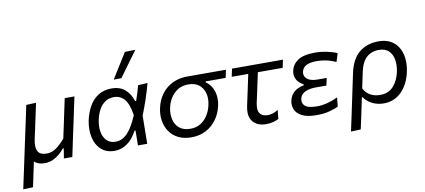

<svg xmlns="http://www.w3.org/2000/svg" viewBox="-91 -1102 3554 1606"><g transform="rotate(-10 1686.0 -299.0)"><path d="M-8 195Q3.5 141 15 87.5Q26 34.5 39.5 -27L91.5 -271Q105.5 -335.5 116.8 -388.5Q128 -441.5 139.5 -496L223 -499.5Q211 -444.5 200 -391.5Q188.5 -338 176 -279.5L158.5 -198.5Q153 -171.5 153 -150Q153 -120.5 163 -100.5Q180.5 -65.5 238 -65.5Q284 -65.5 322 -94.2Q360 -123 395.5 -164.5L420 -279Q432.5 -338 443.5 -390Q454.5 -441.5 466 -496H548.5Q536.5 -441 525.5 -388.5Q514.5 -335.5 501 -271.5L476.5 -158.5Q469.5 -124 461 -83.8Q452.5 -43.5 443 0H371.5L378.5 -42Q381.5 -63 385 -84H377Q360.5 -62.5 335.2 -40.5Q310 -18.5 278 -3.8Q246 11 209.5 11Q151 11 120 -19Q108 37.5 97.5 87.5Q87 137.5 75.5 192Z M801 11Q747 11 709.2 -13.2Q671.5 -37.5 650.2 -78.8Q629 -120 624.5 -171.5Q623 -187 623 -203Q623 -239.5 631 -277.5Q645.5 -345 675.5 -397Q705.5 -449 753 -478.5Q800.5 -508 866 -508Q932.5 -508 976.2 -472.5Q1020 -437 1042 -369.5H1050.5Q1064 -407 1073 -438Q1082 -469 1089 -496L1170 -500.5Q1153 -435.5 1130 -367.8Q1107 -300 1082.5 -239L1079.5 0H1000.5Q1001 -32.5 1001.5 -64.5Q1001.5 -96.5 1002 -127H994.5Q956 -55.5 907.2 -22.2Q858.5 11 801 11ZM823.5 -63Q878.5 -63 923.5 -109.2Q968.5 -155.5 1010.5 -255.5Q996 -352 961 -392.5Q926 -433 872 -433Q826.5 -433 794.8 -410Q763 -387 743.5 -349.8Q724 -312.5 715 -269.5Q708 -237.5 708 -208Q708 -188.5 711 -170Q718.5 -122.5 746.2 -92.8Q774 -63 823.5 -63ZM896.5 -577Q930 -631 963 -684Q996 -737 1029 -789.5L1118 -791.5Q1078 -737.5 1039.2 -684.2Q1000.5 -631 962 -578Z M1455.5 11Q1389.5 11 1342.8 -12.8Q1296 -36.5 1268.5 -77Q1241 -117.5 1233 -169Q1229.5 -190 1229.5 -211.5Q1229.5 -242.5 1236.5 -274.5Q1251 -343.5 1288.8 -393.2Q1326.5 -443 1381.8 -469.5Q1437 -496 1503.5 -496H1835.5L1821 -429H1651.5L1650 -421Q1697 -390.5 1715 -333Q1725 -300.5 1725 -266Q1725 -239.5 1719 -212Q1704.5 -145.5 1667.8 -95.2Q1631 -45 1576.8 -17Q1522.5 11 1455.5 11ZM1458.5 -61Q1507.5 -61 1544.5 -83.8Q1581.5 -106.5 1605.8 -145.2Q1630 -184 1640 -231.5Q1646 -258.5 1646 -283Q1646 -307.5 1640 -330Q1628 -375 1593.8 -402.2Q1559.5 -429.5 1503.5 -429.5Q1430.5 -429.5 1382.5 -381.8Q1334.5 -334 1320 -264Q1314.5 -237 1314.5 -212Q1314.5 -187 1320 -164Q1331 -117.5 1365.5 -89.2Q1400 -61 1458.5 -61Z M2090.5 11Q2014 11 1976.5 -34.5Q1951 -65 1951 -114Q1951 -138 1957 -166.5Q1972.5 -239.5 1986.5 -304Q2000.5 -368.5 2013 -429H1872.5L1887 -496H2319.5L2305.5 -429H2094.5Q2081 -366.5 2068 -304L2041 -179Q2036 -155 2036 -136Q2036 -106 2048.5 -89Q2069 -61 2114 -61Q2135 -61 2157.8 -67.8Q2180.5 -74.5 2203 -90L2195.5 -14.5Q2178.5 -4 2149 3.5Q2119.5 11 2090.5 11Z M2517.5 10Q2436 10 2392.2 -13.5Q2348.5 -37 2335 -72.5Q2326 -95 2326 -118Q2326 -131 2329 -144Q2337 -181.5 2357 -204Q2377 -226.5 2402.5 -238.2Q2428 -250 2453 -255L2454.5 -263Q2437 -270.5 2418.8 -287.2Q2400.5 -304 2391 -329.5Q2385 -344.5 2385 -362.5Q2385 -375.5 2388 -389.5Q2399.5 -443 2447.2 -475.2Q2495 -507.5 2592.5 -507.5Q2644 -507.5 2696 -496.2Q2748 -485 2780 -470L2757 -398.5Q2715 -418.5 2674.5 -426.8Q2634 -435 2597 -435Q2538.5 -435 2506.8 -419Q2475 -403 2467 -366.5Q2465.5 -359 2465.5 -352Q2465.5 -326 2487.5 -306.5Q2515 -282 2576.5 -282H2653.5L2640 -219.5H2550Q2497 -219.5 2459.5 -202.5Q2422 -185.5 2413.5 -146.5Q2412 -138.5 2412 -131Q2412 -105.5 2431.5 -86.5Q2457 -62 2534 -62Q2581 -62 2627.5 -75.2Q2674 -88.5 2711 -107L2702.5 -29Q2674.5 -15.5 2627.8 -2.8Q2581 10 2517.5 10Z M2775.5 195Q2787.5 139.5 2799 87Q2810 34.5 2823 -26.5L2877 -282.5Q2901.5 -399.5 2967.8 -453.8Q3034 -508 3131 -508Q3211.5 -508 3259.8 -468Q3308 -428 3324 -362.5Q3331.5 -330 3331.5 -294.5Q3331.5 -258 3323.5 -218.5Q3301.5 -113.5 3239.5 -51.2Q3177.5 11 3087.5 11Q3036.5 11 2991.8 -10.5Q2947 -32 2922 -70.5H2914.5L2905 -23Q2892.5 35 2882 86Q2871 137 2859 192ZM3069.5 -64Q3142.5 -64 3184.2 -111.8Q3226 -159.5 3241 -232Q3247.5 -264 3247.5 -293Q3247.5 -314 3244 -334Q3235.5 -380.5 3205.8 -408.8Q3176 -437 3123 -437Q3060 -437 3018 -399Q2976 -361 2958.5 -276.5L2930.5 -144Q2952.5 -102.5 2988.2 -83.2Q3024 -64 3069.5 -64Z"/></g></svg>

Font: Heraclito
Style: Italic
Weight: 400
Italic angle: -12°
Designer: Kostas Bartsokas (font) & Cristiano Sobral (main changes)
Foundry: Kostas Bartsokas (font) & Cristiano Sobral (main changes)
Version: Version 1.00;July 8, 2020;FontCreator 13.0.0.2655 64-bit